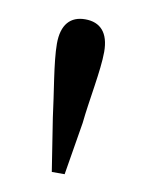

<svg xmlns="http://www.w3.org/2000/svg" viewBox="-51 -849 308 412"><g transform="rotate(10 103.5 -642.5)"><path d="M103 -810C71 -810 52 -790 52 -748C52 -708 65 -640 71 -590L89 -475H117L136 -590C141 -640 155 -708 155 -748C155 -790 136 -810 103 -810Z"/></g></svg>

Font: Noto Serif KR Medium
Style: Regular
Weight: 500
Designer: Ryoko NISHIZUKA 西塚涼子 (kana & ideographs); Frank Grießhammer (Latin, Greek & Cyrillic); Wenlong ZHANG 张文龙 (bopomofo); San
Foundry: Adobe
Version: Version 2.001;hotconv 1.1.0;makeotfexe 2.6.0